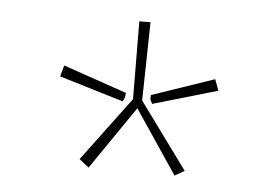

<svg xmlns="http://www.w3.org/2000/svg" viewBox="-34 -731 516 376"><g transform="rotate(5 224.5 -542.5)"><path d="M340 -406 321 -395 237 -520 152 -396 133 -411 227 -537 226 -690H248L245 -536ZM211 -539 207 -531 81 -569 87 -591 212 -548ZM265 -531 261 -539V-548L384 -590L392 -568Z"/></g></svg>

Font: Taylor Sans Thin
Style: Regular
Weight: 100
Italic angle: -8°
Designer: Natanael Gama
Version: Version 1.001 September 8, 2015